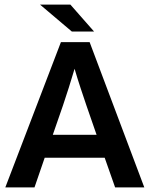

<svg xmlns="http://www.w3.org/2000/svg" viewBox="-20 -809 647 829"><path d="M129 0H3L243 -627H367L603 0H477L432 -128H173ZM302 -512Q291 -474 277.5 -432Q264 -390 252 -354L208 -227H397L353 -354Q342 -386 328 -428.5Q314 -471 302 -512ZM290 -673 153 -789H284L386 -673Z"/></svg>

Font: Blinker SemiBold
Style: Regular
Weight: 600
Designer: Juergen Huber
Foundry: supertype
Version: Version 1.015;PS 1.15;hotconv 1.0.88;makeotf.lib2.5.647800